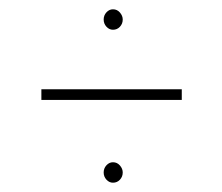

<svg xmlns="http://www.w3.org/2000/svg" viewBox="-20 -519 478 413"><path d="M223 -455Q215 -455 209 -461.5Q203 -468 203 -477Q203 -486 209 -492.5Q215 -499 223 -499Q232 -499 238 -492Q244 -485 244 -477Q244 -468 238 -461.5Q232 -455 223 -455ZM69 -304V-327H371V-304ZM223 -126Q215 -126 209 -132.5Q203 -139 203 -148Q203 -157 209 -163.5Q215 -170 223 -170Q232 -170 238 -163Q244 -156 244 -148Q244 -139 238 -132.5Q232 -126 223 -126Z"/></svg>

Font: Inconsolata SemiCondensed ExtraLight
Style: Regular
Weight: 200
Width: 4
Monospace: yes
Designer: Raph Levien, Cyreal, Brenton Simpson
Foundry: Raph Levien, Cyreal, Google
Version: Version 3.100; ttfautohint (v1.8.4.7-5d5b)